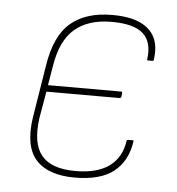

<svg xmlns="http://www.w3.org/2000/svg" viewBox="-43 -530 536 582"><g transform="rotate(5 225.5 -239.5)"><path d="M205 11Q124 11 87 -30Q50 -71 63 -159L89 -320Q103 -411 149.5 -450.5Q196 -490 276 -490Q328 -490 360 -475.5Q392 -461 405.5 -434Q419 -407 413 -366Q413 -362 409 -362H395Q392 -362 393 -366Q400 -418 372 -443.5Q344 -469 276 -469Q205 -469 163.5 -433.5Q122 -398 110 -320L100 -261H323Q327 -261 326 -255L325 -246Q324 -241 319 -241H97L83 -160Q72 -82 102 -45.5Q132 -9 205 -9Q272 -9 308.5 -36Q345 -63 352 -113Q353 -117 357 -117H371Q374 -117 373 -113Q364 -53 323.5 -21Q283 11 205 11Z"/></g></svg>

Font: Sofia Sans Semi Condensed Thin
Style: Italic
Weight: 250
Italic angle: -9°
Version: Version 4.100